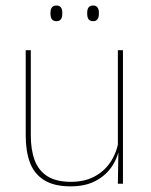

<svg xmlns="http://www.w3.org/2000/svg" viewBox="-20 -668 548 698"><path d="M73.5 -485.5H92V-175.5Q92 -123 106.2 -85.2Q120.5 -47.5 152.5 -27.2Q184.5 -7 238 -7Q288 -7 324.5 -26.8Q361 -46.5 383.2 -81.2Q405.5 -116 412 -160.5L421 -141.5H415.5Q411 -101 389.2 -66.5Q367.5 -32 329.2 -11.2Q291 9.5 237 9.5Q177 9.5 141 -12.8Q105 -35 89.2 -76.2Q73.5 -117.5 73.5 -174.5ZM408.5 -485.5H427V0H408.5L410.5 -127H408.5ZM185 -591Q174 -591 168.8 -597.8Q163.5 -604.5 163.5 -618.5V-621.5Q163.5 -634.5 168.8 -641.2Q174 -648 185 -648Q196 -648 201.2 -641.2Q206.5 -634.5 206.5 -621.5V-618.5Q206.5 -604.5 201.2 -597.8Q196 -591 185 -591ZM318.5 -591Q307.5 -591 302.2 -597.8Q297 -604.5 297 -618.5V-621.5Q297 -634.5 302.2 -641.2Q307.5 -648 318.5 -648Q329 -648 334.2 -641.2Q339.5 -634.5 339.5 -621.5V-618.5Q339.5 -604.5 334.2 -597.8Q329 -591 318.5 -591Z"/></svg>

Font: Anek Malayalam Thin
Style: Regular
Weight: 250
Version: Version 1.003